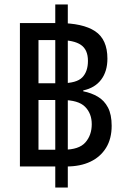

<svg xmlns="http://www.w3.org/2000/svg" viewBox="-20 -780 562 858"><path d="M69 -36V-677H240Q350 -677 405 -640.5Q460 -604 460 -518Q460 -461 432 -424Q404 -387 352 -376V-372Q388 -365 417 -348Q446 -331 462.5 -299.5Q479 -268 479 -218Q479 -160 454 -119.5Q429 -79 384 -57.5Q339 -36 276 -36ZM152 -111H264Q333 -111 361.5 -143.5Q390 -176 390 -225Q390 -273 360 -303Q330 -333 258 -333H152ZM152 -408H254Q322 -408 347.5 -434Q373 -460 373 -508Q373 -558 341.5 -579.5Q310 -601 243 -601H152ZM227 58V-760H283V58Z"/></svg>

Font: Noto Sans Thai SemiCondensed
Style: Regular
Weight: 400
Width: 4
Designer: Monotype Design Team
Foundry: Monotype Imaging Inc.
Version: Version 2.001